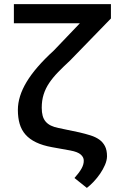

<svg xmlns="http://www.w3.org/2000/svg" viewBox="-20 -731 640 939"><path d="M522.5 -710.9V-640.6L323.2 -435.5Q290 -404.8 264.2 -378.2Q238.3 -351.6 220.5 -325Q202.6 -298.3 193.4 -269Q184.1 -239.7 184.1 -204.1Q184.1 -181.2 188.7 -164.6Q193.4 -147.9 203.4 -136.2Q213.4 -124.5 228.8 -116.9Q244.1 -109.4 266.1 -105L368.7 -83.5Q397.9 -76.7 422.9 -68.8Q447.8 -61 465.6 -48.3Q483.4 -35.6 493.4 -16.1Q503.4 3.4 503.4 33.7Q502.9 53.7 493.4 75.7Q483.9 97.7 469.5 118.7Q455.1 139.6 438 157.7Q420.9 175.8 404.8 188L344.2 139.6Q367.7 113.3 378.9 93Q390.1 72.8 389.6 54.7Q390.1 38.6 375.2 25.1Q360.4 11.7 323.7 4.9L234.4 -11.2Q188.5 -19.5 156.5 -34.9Q124.5 -50.3 104.7 -72.8Q85 -95.2 76.2 -125.2Q67.4 -155.3 67.4 -193.4Q67.4 -259.3 110.1 -330.3Q152.8 -401.4 243.2 -483.9L370.6 -617.2H47.9V-710.9Z"/></svg>

Font: Roboto Mono
Style: Regular
Weight: 500
Designer: Google
Version: Version 2.000986; 2015; ttfautohint (v1.3)